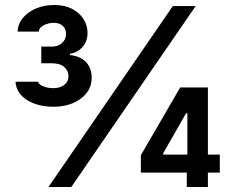

<svg xmlns="http://www.w3.org/2000/svg" viewBox="-20 -752 941 772"><path d="M193.8 -322.8Q153.8 -322.8 119.9 -334.7Q85.9 -346.7 65.2 -369.1Q44.4 -391.6 42.5 -423.3H133.3Q135.7 -412.1 154.1 -404.8Q172.4 -397.5 194.3 -397.5Q220.7 -397.5 238 -410.4Q255.4 -423.3 255.4 -444.8Q255.4 -467.3 238.5 -482.4Q221.7 -497.6 188 -497.6H146V-564.5H188Q212.9 -564.5 229.2 -578.9Q245.6 -593.3 245.6 -616.2Q245.6 -635.7 232.4 -647.9Q219.2 -660.2 196.8 -660.2Q175.3 -660.2 156.2 -650.6Q137.2 -641.1 135.7 -625H50.8Q52.2 -656.7 72.8 -680.9Q93.3 -705.1 126 -718.5Q158.7 -731.9 197.8 -731.9Q240.2 -731.9 270.3 -716.1Q300.3 -700.2 316.2 -674.6Q332 -648.9 332 -619.6Q332 -586.4 312.7 -564Q293.5 -541.5 261.2 -535.6V-530.8Q305.7 -525.4 327.1 -501.2Q348.6 -477.1 348.6 -439Q348.6 -388.2 304.9 -355.5Q261.2 -322.8 193.8 -322.8ZM174.8 0 674.8 -727.5H766.6L266.6 0ZM546.4 -58.1V-127.9L704.6 -400.4H765.6V-296.4H728L636.2 -135.7V-130.4H863.8V-58.1ZM731 0V-78.6L733.4 -110.4V-400.4H815.9V0Z"/></svg>

Font: Inter Cardless
Style: Medium
Weight: 500
Designer: Rasmus Andersson
Foundry: rsms
Version: Version 4.001;git-9221beed3